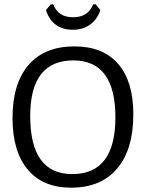

<svg xmlns="http://www.w3.org/2000/svg" viewBox="-20 -862 675 890"><path d="M424 -842 445 -815Q431 -772 397.5 -748Q364 -724 318 -724Q223 -724 193 -815L215 -842H227Q249 -782 319 -782Q388 -782 412 -842ZM325 -647Q457 -647 527.5 -566Q598 -485 598 -333Q598 -169 523 -80.5Q448 8 309 8Q179 8 108.5 -76Q38 -160 38 -315Q38 -475 112.5 -561Q187 -647 325 -647ZM320 -582Q120 -582 120 -324Q120 -55 315 -55Q515 -55 515 -318Q515 -582 320 -582Z"/></svg>

Font: Alegreya Sans SC
Style: Regular
Weight: 400
Designer: Juan Pablo del Peral
Foundry: Huerta Tipografica
Version: Version 2.007